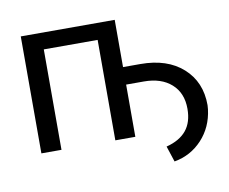

<svg xmlns="http://www.w3.org/2000/svg" viewBox="-74 -622 1018 854"><g transform="rotate(-10 434.5 -194.5)"><path d="M495.1 -314.9H573.2Q694.3 -314.9 765.1 -251.5Q835.9 -188 835.9 -83L834.5 -64.5Q824.7 15.1 773.7 70.1Q722.7 125 647.9 138.2L624.5 66.9Q685.1 51.3 715.1 14.6Q745.1 -22 745.1 -83Q745.1 -154.3 699.2 -195.1Q653.3 -235.8 575.2 -235.8H495.1V0H404.8V-453.6H161.6V0H70.8V-528.3H495.1Z"/></g></svg>

Font: MAUL
Style: Regular
Weight: 400
Designer: MAUL
Version: Version 1.0; 2020; ttfautohint (v1.8.3)